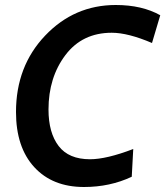

<svg xmlns="http://www.w3.org/2000/svg" viewBox="-20 -734 661 768"><path d="M316 14Q190 14 117 -65.5Q44 -145 44 -286Q44 -469 160.5 -591.5Q277 -714 443 -714Q548 -714 621 -673L588 -562Q492 -603 427 -603Q309 -603 241.5 -513.5Q174 -424 174 -296Q174 -203 214.5 -150Q255 -97 340 -97Q406 -97 513 -138L507 -27Q420 14 316 14Z"/></svg>

Font: Cabin
Style: SemiBold Italic
Weight: 600
Designer: Pablo Impallari
Foundry: Pablo Impallari. www.impallari.com Igino Marini. www.ikern.com
Version: Version 1.005